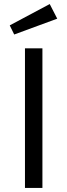

<svg xmlns="http://www.w3.org/2000/svg" viewBox="-20 -926 332 946"><path d="M225 -906 262 -834 50 -756 28 -801ZM189 -688V0H103V-688Z"/></svg>

Font: FiraGO Book
Style: Regular
Weight: 350
Designer: bBox Type
Foundry: bBox Type GmbH
Version: Version 1.001;PS 001.001;hotconv 1.0.88;makeotf.lib2.5.64775